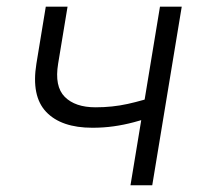

<svg xmlns="http://www.w3.org/2000/svg" viewBox="-20 -549 587 569"><path d="M253.9 -170.4Q161.6 -170.4 116.9 -217.3Q72.3 -264.2 87.9 -360.4L115.7 -529.3H180.2L152.3 -360.4Q141.1 -293 171.9 -262Q202.6 -231 263.2 -231Q313 -231 358.4 -241Q403.8 -251 451.7 -267.6L441.4 -206.1Q407.2 -194.8 376.7 -186.8Q346.2 -178.7 316.4 -174.6Q286.6 -170.4 253.9 -170.4ZM366.7 0 454.1 -529.3H518.6L431.2 0Z"/></svg>

Font: Inter 24pt Light
Style: Italic
Weight: 300
Italic angle: -9.3988°
Designer: Rasmus Andersson
Foundry: rsms
Version: Version 4.001;git-66647c0bb